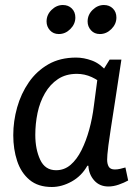

<svg xmlns="http://www.w3.org/2000/svg" viewBox="-20 -734 550 767"><path d="M418 -496H465Q450 -396 439.5 -328.5Q429 -261 422.5 -219Q416 -177 413 -153Q410 -129 409 -116.5Q408 -104 408 -96Q408 -79 414.5 -68Q421 -57 439 -57Q449 -57 460 -59.5Q471 -62 481 -65L492 -13Q476 -4 454.5 3.5Q433 11 413 11Q378 11 356.5 -13Q335 -37 333 -72H329Q306 -31 266.5 -9Q227 13 187 13Q132 13 98 -15.5Q64 -44 48.5 -91Q33 -138 33 -194Q33 -250 48.5 -305Q64 -360 95 -405Q126 -450 173 -477Q220 -504 284 -504Q315 -504 347.5 -492Q380 -480 407 -448V-385Q375 -413 346.5 -426Q318 -439 287 -439Q243 -439 211.5 -418Q180 -397 159.5 -361.5Q139 -326 130 -283Q121 -240 121 -195Q121 -138 140.5 -96Q160 -54 204 -54Q237 -54 262 -75.5Q287 -97 305.5 -134Q324 -171 336.5 -216.5Q349 -262 355 -311L369 -417ZM281 -664Q281 -638 261 -618Q241 -598 215 -598Q193 -598 179.5 -613Q166 -628 166 -648Q166 -675 186 -694.5Q206 -714 231 -714Q253 -714 267 -700Q281 -686 281 -664ZM445 -664Q445 -638 425 -618Q405 -598 379 -598Q357 -598 343.5 -613Q330 -628 330 -648Q330 -675 350 -694.5Q370 -714 395 -714Q417 -714 431 -700Q445 -686 445 -664Z"/></svg>

Font: Rosario Medium
Style: Italic
Weight: 500
Italic angle: -8.05°
Version: Version 1.201